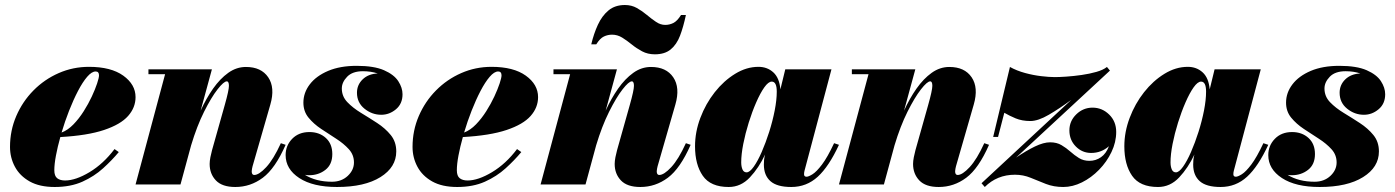

<svg xmlns="http://www.w3.org/2000/svg" viewBox="-20 -737 5574 767"><path d="M197 -57Q197 -34 208.5 -25Q220 -16 240 -16Q282 -16 337.5 -49.2Q393 -82.5 437.5 -141.5L454.5 -129.5Q427.5 -97 392 -64.8Q356.5 -32.5 309.2 -11.2Q262 10 198.5 10Q138 10 98.5 -12.2Q59 -34.5 39.5 -71Q20 -107.5 20 -150Q20 -215.5 45 -273.5Q70 -331.5 113.8 -375.8Q157.5 -420 214.5 -445Q271.5 -470 335.5 -470Q423.5 -470 472.5 -434.8Q521.5 -399.5 521.5 -349Q521.5 -307.5 491.8 -273.8Q462 -240 395.8 -217.8Q329.5 -195.5 221 -189.5Q210 -150.5 203.5 -115.8Q197 -81 197 -57ZM362 -451.5Q346.5 -451.5 328.2 -430.2Q310 -409 291.5 -373.5Q273 -338 256 -294.8Q239 -251.5 226 -207.5Q251 -217 273.5 -240.2Q296 -263.5 314.5 -292.8Q333 -322 346.8 -351.5Q360.5 -381 368 -403.8Q375.5 -426.5 375.5 -436Q375.5 -451.5 362 -451.5Z M639.5 -440.5H573V-460H826.5L781.5 -295Q803.5 -343.5 831.2 -383Q859 -422.5 891.8 -446Q924.5 -469.5 962.5 -469.5Q1023.5 -469.5 1051.5 -428.2Q1079.5 -387 1060 -319.5L989 -73Q988 -69.5 986.8 -63.2Q985.5 -57 985.5 -53Q985.5 -38 995.5 -38Q1014.5 -38 1043.5 -69.2Q1072.5 -100.5 1102 -165L1121 -158.5Q1079.5 -64 1030 -27Q980.5 10 920 10Q867.5 10 842.5 -16.2Q817.5 -42.5 817.5 -82Q817.5 -93.5 820.5 -109Q823.5 -124.5 827 -137L878 -318Q894.5 -376.5 894.5 -394.2Q894.5 -412 886 -412Q874 -412 849 -380Q824 -348 795.2 -290.5Q766.5 -233 743.5 -156.5L701 0H521.5Z M1563 -132Q1563 -69 1499.8 -29.5Q1436.5 10 1326.5 10Q1230 10 1175.5 -25.8Q1121 -61.5 1121 -117.5Q1121 -155.5 1147.2 -182.5Q1173.5 -209.5 1216 -209.5Q1255.5 -209.5 1281.5 -186Q1307.5 -162.5 1307.5 -121.5Q1307.5 -80 1280 -58.5Q1252.5 -37 1215 -37Q1206.5 -37 1198 -38.5Q1242.5 -11 1306 -11Q1344 -11 1369 -34.2Q1394 -57.5 1394 -88Q1394 -118.5 1373.5 -141Q1353 -163.5 1323 -182.8Q1293 -202 1263 -222Q1233 -242 1212.5 -267Q1192 -292 1192 -327Q1192 -366.5 1217.5 -400Q1243 -433.5 1290.8 -453.8Q1338.5 -474 1405 -474Q1474 -474 1514 -456.5Q1554 -439 1571 -412.8Q1588 -386.5 1588 -360.5Q1588 -322.5 1561.8 -300.5Q1535.5 -278.5 1503 -278.5Q1466 -278.5 1436 -302.8Q1406 -327 1406 -366.5Q1406 -398 1428.8 -420Q1451.5 -442 1489 -443.5Q1462 -452.5 1430 -452.5Q1388 -452.5 1366.8 -430.5Q1345.5 -408.5 1345.5 -383.5Q1345.5 -352 1367.5 -329Q1389.5 -306 1422 -286.2Q1454.5 -266.5 1486.8 -245.5Q1519 -224.5 1541 -197.5Q1563 -170.5 1563 -132Z M1805 -57Q1805 -34 1816.5 -25Q1828 -16 1848 -16Q1890 -16 1945.5 -49.2Q2001 -82.5 2045.5 -141.5L2062.5 -129.5Q2035.5 -97 2000 -64.8Q1964.5 -32.5 1917.2 -11.2Q1870 10 1806.5 10Q1746 10 1706.5 -12.2Q1667 -34.5 1647.5 -71Q1628 -107.5 1628 -150Q1628 -215.5 1653 -273.5Q1678 -331.5 1721.8 -375.8Q1765.5 -420 1822.5 -445Q1879.5 -470 1943.5 -470Q2031.5 -470 2080.5 -434.8Q2129.5 -399.5 2129.5 -349Q2129.5 -307.5 2099.8 -273.8Q2070 -240 2003.8 -217.8Q1937.5 -195.5 1829 -189.5Q1818 -150.5 1811.5 -115.8Q1805 -81 1805 -57ZM1970 -451.5Q1954.5 -451.5 1936.2 -430.2Q1918 -409 1899.5 -373.5Q1881 -338 1864 -294.8Q1847 -251.5 1834 -207.5Q1859 -217 1881.5 -240.2Q1904 -263.5 1922.5 -292.8Q1941 -322 1954.8 -351.5Q1968.5 -381 1976 -403.8Q1983.5 -426.5 1983.5 -436Q1983.5 -451.5 1970 -451.5Z M2425 -598.5Q2408 -598.5 2392.5 -591.2Q2377 -584 2362 -560H2342Q2352 -602.5 2368.5 -638.2Q2385 -674 2411 -695.5Q2437 -717 2476.5 -717Q2503 -717 2524.2 -705Q2545.5 -693 2564.2 -677.2Q2583 -661.5 2600.8 -649.5Q2618.5 -637.5 2637.5 -637.5Q2654.5 -637.5 2670 -645.2Q2685.5 -653 2700.5 -677H2720Q2710 -629.5 2696.5 -594.2Q2683 -559 2659.2 -539.5Q2635.5 -520 2596 -520Q2567.5 -520 2545 -532Q2522.5 -544 2503.5 -559.5Q2484.5 -575 2465.5 -586.8Q2446.5 -598.5 2425 -598.5ZM2257.5 -440.5H2191V-460H2444.5L2399.5 -295Q2421.5 -343.5 2449.2 -383Q2477 -422.5 2509.8 -446Q2542.5 -469.5 2580.5 -469.5Q2641.5 -469.5 2669.5 -428.2Q2697.5 -387 2678 -319.5L2607 -73Q2606 -69.5 2604.8 -63.2Q2603.5 -57 2603.5 -53Q2603.5 -38 2613.5 -38Q2632.5 -38 2661.5 -69.2Q2690.5 -100.5 2720 -165L2739 -158.5Q2697.5 -64 2648 -27Q2598.5 10 2538 10Q2485.5 10 2460.5 -16.2Q2435.5 -42.5 2435.5 -82Q2435.5 -93.5 2438.5 -109Q2441.5 -124.5 2445 -137L2496 -318Q2512.5 -376.5 2512.5 -394.2Q2512.5 -412 2504 -412Q2492 -412 2467 -380Q2442 -348 2413.2 -290.5Q2384.5 -233 2361.5 -156.5L2319 0H2139.5Z M3331.5 -158.5Q3291.5 -72 3246.8 -31Q3202 10 3141 10Q3084 10 3057.8 -13.2Q3031.5 -36.5 3031.5 -79.5Q3031.5 -90 3032.2 -97.5Q3033 -105 3034 -110L3036.5 -120Q3011.5 -66.5 2975.5 -28.2Q2939.5 10 2891 10Q2818.5 10 2787.5 -34.8Q2756.5 -79.5 2756.5 -152.5Q2756.5 -210 2777.8 -266.2Q2799 -322.5 2835.2 -368.5Q2871.5 -414.5 2916.8 -442.2Q2962 -470 3010 -470Q3045 -470 3069.2 -448Q3093.5 -426 3097.5 -380L3117 -460H3301.5L3194 -55.5Q3192 -48 3192 -41Q3192 -31 3202 -31Q3210 -31 3226 -41Q3242 -51 3263.8 -79.8Q3285.5 -108.5 3312 -165ZM3083 -371Q3083 -411 3063 -411Q3049.5 -411 3033.2 -388Q3017 -365 3000.8 -327.8Q2984.5 -290.5 2971 -247.2Q2957.5 -204 2949.2 -162Q2941 -120 2941 -88.5Q2941 -72 2946 -60.2Q2951 -48.5 2962.5 -48.5Q2975 -48.5 2991 -71Q3007 -93.5 3023 -130.2Q3039 -167 3052.8 -210.2Q3066.5 -253.5 3074.8 -295.8Q3083 -338 3083 -371Z M3449.5 -440.5H3383V-460H3636.5L3591.5 -295Q3613.5 -343.5 3641.2 -383Q3669 -422.5 3701.8 -446Q3734.5 -469.5 3772.5 -469.5Q3833.5 -469.5 3861.5 -428.2Q3889.5 -387 3870 -319.5L3799 -73Q3798 -69.5 3796.8 -63.2Q3795.5 -57 3795.5 -53Q3795.5 -38 3805.5 -38Q3824.5 -38 3853.5 -69.2Q3882.5 -100.5 3912 -165L3931 -158.5Q3889.5 -64 3840 -27Q3790.5 10 3730 10Q3677.5 10 3652.5 -16.2Q3627.5 -42.5 3627.5 -82Q3627.5 -93.5 3630.5 -109Q3633.5 -124.5 3637 -137L3688 -318Q3704.5 -376.5 3704.5 -394.2Q3704.5 -412 3696 -412Q3684 -412 3659 -380Q3634 -348 3605.2 -290.5Q3576.5 -233 3553.5 -156.5L3511 0H3331.5Z M3947.5 -190 4014.5 -469.5Q4041.5 -454.5 4074.5 -445.5Q4107.5 -436.5 4139.2 -432.8Q4171 -429 4194 -429Q4212 -429 4240.8 -431Q4269.5 -433 4301 -437.5Q4332.5 -442 4359.8 -449.8Q4387 -457.5 4402 -469.5L4414 -455L4039 -107.5Q4079.5 -135 4114.2 -151.8Q4149 -168.5 4175 -168.5Q4201.5 -168.5 4220.5 -157.2Q4239.5 -146 4255.8 -131.5Q4272 -117 4290 -105.8Q4308 -94.5 4332 -94.5Q4357.5 -94.5 4378.2 -109Q4399 -123.5 4410 -153Q4379.5 -126 4339 -126Q4303 -126 4277.5 -152Q4252 -178 4252 -216Q4252 -253.5 4279.5 -280.2Q4307 -307 4344.5 -307Q4382.5 -307 4410.8 -279.5Q4439 -252 4439 -210Q4439 -169 4420.2 -129.8Q4401.5 -90.5 4370.5 -58.8Q4339.5 -27 4302.2 -8.5Q4265 10 4227.5 10Q4189.5 10 4158.2 -2.2Q4127 -14.5 4097.2 -26.8Q4067.5 -39 4034.5 -39Q3963 -39 3914 10L3901 -5L4259.5 -338Q4212.5 -303.5 4169.8 -278.5Q4127 -253.5 4096 -253.5Q4063 -253.5 4037.2 -264.2Q4011.5 -275 3992 -286.5L3967 -190Z M5046.5 -158.5Q5006.5 -72 4961.8 -31Q4917 10 4856 10Q4799 10 4772.8 -13.2Q4746.5 -36.5 4746.5 -79.5Q4746.5 -90 4747.2 -97.5Q4748 -105 4749 -110L4751.5 -120Q4726.5 -66.5 4690.5 -28.2Q4654.5 10 4606 10Q4533.5 10 4502.5 -34.8Q4471.5 -79.5 4471.5 -152.5Q4471.5 -210 4492.8 -266.2Q4514 -322.5 4550.2 -368.5Q4586.5 -414.5 4631.8 -442.2Q4677 -470 4725 -470Q4760 -470 4784.2 -448Q4808.5 -426 4812.5 -380L4832 -460H5016.5L4909 -55.5Q4907 -48 4907 -41Q4907 -31 4917 -31Q4925 -31 4941 -41Q4957 -51 4978.8 -79.8Q5000.5 -108.5 5027 -165ZM4798 -371Q4798 -411 4778 -411Q4764.5 -411 4748.2 -388Q4732 -365 4715.8 -327.8Q4699.5 -290.5 4686 -247.2Q4672.5 -204 4664.2 -162Q4656 -120 4656 -88.5Q4656 -72 4661 -60.2Q4666 -48.5 4677.5 -48.5Q4690 -48.5 4706 -71Q4722 -93.5 4738 -130.2Q4754 -167 4767.8 -210.2Q4781.5 -253.5 4789.8 -295.8Q4798 -338 4798 -371Z M5488.5 -132Q5488.5 -69 5425.2 -29.5Q5362 10 5252 10Q5155.5 10 5101 -25.8Q5046.5 -61.5 5046.5 -117.5Q5046.5 -155.5 5072.8 -182.5Q5099 -209.5 5141.5 -209.5Q5181 -209.5 5207 -186Q5233 -162.5 5233 -121.5Q5233 -80 5205.5 -58.5Q5178 -37 5140.5 -37Q5132 -37 5123.5 -38.5Q5168 -11 5231.5 -11Q5269.5 -11 5294.5 -34.2Q5319.5 -57.5 5319.5 -88Q5319.5 -118.5 5299 -141Q5278.5 -163.5 5248.5 -182.8Q5218.5 -202 5188.5 -222Q5158.5 -242 5138 -267Q5117.5 -292 5117.5 -327Q5117.5 -366.5 5143 -400Q5168.5 -433.5 5216.2 -453.8Q5264 -474 5330.5 -474Q5399.5 -474 5439.5 -456.5Q5479.5 -439 5496.5 -412.8Q5513.5 -386.5 5513.5 -360.5Q5513.5 -322.5 5487.2 -300.5Q5461 -278.5 5428.5 -278.5Q5391.5 -278.5 5361.5 -302.8Q5331.5 -327 5331.5 -366.5Q5331.5 -398 5354.2 -420Q5377 -442 5414.5 -443.5Q5387.5 -452.5 5355.5 -452.5Q5313.5 -452.5 5292.2 -430.5Q5271 -408.5 5271 -383.5Q5271 -352 5293 -329Q5315 -306 5347.5 -286.2Q5380 -266.5 5412.2 -245.5Q5444.5 -224.5 5466.5 -197.5Q5488.5 -170.5 5488.5 -132Z"/></svg>

Font: Bodoni* 11pt Fatface
Style: Italic
Weight: 900
Italic angle: -13°
Version: Version 2.3